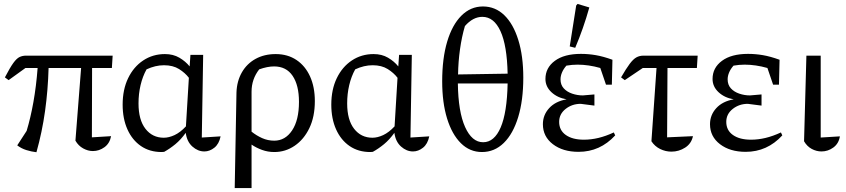

<svg xmlns="http://www.w3.org/2000/svg" viewBox="-20 -767 4316 980"><path d="M166 10Q140 7 114.5 -1Q89 -9 68 -25L116 -99Q136 -165 150.5 -246Q165 -327 172 -420H110L24 -358L5 -372Q31 -422 48 -445.5Q65 -469 80 -476Q95 -483 113 -483H555L551 -420H450L449 -66L547 -72Q540 -35 513 -15.5Q486 4 454 4Q429 4 404.5 -9.5Q380 -23 365 -49L394 -420H228Q225 -308 210 -200.5Q195 -93 166 10Z M818 8Q812 9 805 9Q744 9 699.5 -21.5Q655 -52 630.5 -106.5Q606 -161 606 -233Q606 -310 634 -368Q662 -426 711 -458.5Q760 -491 822 -491Q864 -491 895.5 -472.5Q927 -454 948 -428L952 -487H1017L1010 -65L1106 -71Q1098 -32 1074 -13Q1050 6 1023 6Q990 6 962 -19Q934 -44 928 -89Q903 -54 875 -31Q847 -8 818 8ZM687 -239Q687 -155 722.5 -109.5Q758 -64 816 -64Q842 -64 871 -77.5Q900 -91 929 -122L944 -370Q925 -395 894 -414.5Q863 -434 817 -434Q773 -434 728 -413Q708 -377 697.5 -332.5Q687 -288 687 -239Z M1178 193 1187 -295Q1189 -353 1214.5 -397.5Q1240 -442 1284.5 -466.5Q1329 -491 1387 -491Q1448 -491 1493 -461Q1538 -431 1562.5 -377Q1587 -323 1587 -251Q1587 -171 1559 -113Q1531 -55 1484 -23Q1437 9 1380 9Q1347 9 1317 -2Q1287 -13 1264 -29V193ZM1264 -299V-95Q1289 -75 1318 -62Q1347 -49 1380 -49Q1436 -49 1471 -101.5Q1506 -154 1506 -247Q1506 -332 1473.5 -380Q1441 -428 1379 -428Q1345 -428 1303 -413Q1264 -363 1264 -299Z M1883 8Q1877 9 1870 9Q1809 9 1764.5 -21.5Q1720 -52 1695.5 -106.5Q1671 -161 1671 -233Q1671 -310 1699 -368Q1727 -426 1776 -458.5Q1825 -491 1887 -491Q1929 -491 1960.5 -472.5Q1992 -454 2013 -428L2017 -487H2082L2075 -65L2171 -71Q2163 -32 2139 -13Q2115 6 2088 6Q2055 6 2027 -19Q1999 -44 1993 -89Q1968 -54 1940 -31Q1912 -8 1883 8ZM1752 -239Q1752 -155 1787.5 -109.5Q1823 -64 1881 -64Q1907 -64 1936 -77.5Q1965 -91 1994 -122L2009 -370Q1990 -395 1959 -414.5Q1928 -434 1882 -434Q1838 -434 1793 -413Q1773 -377 1762.5 -332.5Q1752 -288 1752 -239Z M2440 9Q2378 9 2332.5 -36Q2287 -81 2262 -162Q2237 -243 2237 -352Q2237 -469 2262.5 -554.5Q2288 -640 2335 -687Q2382 -734 2445 -734Q2508 -734 2554 -689.5Q2600 -645 2625.5 -563Q2651 -481 2651 -371Q2651 -255 2625 -169.5Q2599 -84 2551.5 -37.5Q2504 9 2440 9ZM2353 -634Q2337 -580 2328 -516Q2319 -452 2318 -387L2571 -391Q2568 -535 2534.5 -608Q2501 -681 2442 -681Q2394 -681 2353 -634ZM2446 -41Q2503 -41 2535.5 -116.5Q2568 -192 2571 -341H2317Q2319 -196 2354 -118.5Q2389 -41 2446 -41Z M2933 8Q2853 8 2802 -31Q2751 -70 2751 -133Q2751 -180 2783 -215Q2815 -250 2872 -260Q2825 -268 2794.5 -296.5Q2764 -325 2764 -364Q2764 -421 2812 -456.5Q2860 -492 2945 -492Q2983 -492 3021 -485.5Q3059 -479 3106 -462L3103 -335H3073L3044 -420Q2984 -437 2928 -437Q2900 -437 2871 -432Q2856 -415 2848.5 -397Q2841 -379 2841 -362Q2841 -334 2857.5 -316Q2874 -298 2900.5 -289Q2927 -280 2955 -280L3014 -285V-228L2944 -237Q2900 -237 2867 -211Q2834 -185 2834 -145Q2834 -102 2868 -78Q2902 -54 2960 -54Q2997 -54 3034.5 -63Q3072 -72 3113 -91L3120 -76Q3043 8 2933 8ZM2916 -523 2888 -530 2921 -739 2928 -747 2988 -729Q2958 -622 2916 -523Z M3169 -358 3150 -372Q3176 -417 3194 -441Q3212 -465 3228 -474Q3244 -483 3265 -483H3541L3537 -420H3387L3385 -66L3517 -72Q3509 -34 3477 -13.5Q3445 7 3407 7Q3377 7 3349.5 -6.5Q3322 -20 3305 -46L3331 -420H3261Z M3786 8Q3706 8 3655 -31Q3604 -70 3604 -133Q3604 -180 3636 -215Q3668 -250 3725 -260Q3678 -268 3647.5 -296.5Q3617 -325 3617 -364Q3617 -421 3665 -456.5Q3713 -492 3798 -492Q3836 -492 3874 -485.5Q3912 -479 3959 -462L3956 -335H3926L3897 -420Q3837 -437 3781 -437Q3753 -437 3724 -432Q3709 -415 3701.5 -397Q3694 -379 3694 -362Q3694 -334 3710.5 -316Q3727 -298 3753.5 -289Q3780 -280 3808 -280L3867 -285V-228L3797 -237Q3753 -237 3720 -211Q3687 -185 3687 -145Q3687 -102 3721 -78Q3755 -54 3813 -54Q3850 -54 3887.5 -63Q3925 -72 3966 -91L3973 -76Q3896 8 3786 8Z M4084 -46 4096 -483H4169V-65L4267 -71Q4261 -34 4233.5 -14Q4206 6 4173 6Q4147 6 4123 -7Q4099 -20 4084 -46Z"/></svg>

Font: Piazzolla
Style: Regular
Weight: 400
Designer: Juan Pablo del Peral
Foundry: Huerta Tipografica
Version: Version 1.330